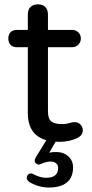

<svg xmlns="http://www.w3.org/2000/svg" viewBox="-20 -629 413 866"><path d="M105.5 -119.1V-563.5Q105.5 -585.9 117.7 -597.7Q129.9 -609.4 151.4 -609.4Q172.9 -609.4 184.6 -597.2Q196.3 -585 196.3 -563.5V-127Q196.3 -92.8 211.9 -81.1Q227.5 -69.3 258.8 -69.3Q279.3 -69.3 297.9 -75.2Q299.8 -75.2 300.8 -76.2Q310.5 -78.1 317.4 -78.1Q332 -78.1 342.8 -67.4Q353.5 -56.6 353.5 -42Q353.5 -19.5 330.1 -6.8Q292 10.7 249 10.7Q105.5 10.7 105.5 -119.1ZM111.3 191.4Q100.6 181.6 100.6 173.8Q100.6 165 106 159.2Q111.3 153.3 120.1 153.3Q124 153.3 129.9 156.2Q161.1 172.9 187.5 172.9Q242.2 172.9 242.2 128.9Q242.2 115.2 232.9 107.4Q223.6 99.6 208 99.6Q188.5 99.6 165 110.4Q159.2 113.3 155.3 113.3Q148.4 113.3 142.6 108.4Q136.7 103.5 136.7 96.7Q136.7 88.9 140.6 82L195.3 -6.8L237.3 -1L202.1 59.6Q216.8 56.6 233.4 56.6Q266.6 56.6 288.1 76.2Q309.6 95.7 309.6 126Q309.6 170.9 281.7 193.8Q253.9 216.8 200.2 216.8Q154.3 216.8 111.3 191.4ZM17.6 -455.1Q17.6 -473.6 27.8 -483.9Q38.1 -494.1 56.6 -494.1H305.7Q322.3 -494.1 333.5 -482.9Q344.7 -471.7 344.7 -455.1Q344.7 -439.5 333.5 -427.7Q322.3 -416 305.7 -416H56.6Q38.1 -416 27.8 -426.3Q17.6 -436.5 17.6 -455.1Z"/></svg>

Font: jf-openhuninn-2.1
Style: Regular
Weight: 400
Designer: [Kosugi Maru]
Designed by MOTOYA      

[Varela Round]
Joe Prince (Latin component); Avraham Cornfeld (Hebrew component)
Foundry: justfont Co., Ltd.
Version: 2.1